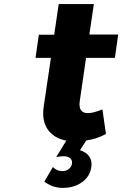

<svg xmlns="http://www.w3.org/2000/svg" viewBox="-20 -684 598 939"><path d="M153.8 -400.9 169.9 -514.2H245.1L267.1 -664.1H439L417 -515.1H558.1L542 -400.9H400.9L370.1 -189.9Q365.7 -159.2 376.5 -144.5Q387.2 -129.9 412.1 -130.9Q436 -130.9 481 -148.9L498 -28.8Q452.6 -3.9 401.9 2.9L371.1 50.8Q400.9 59.6 416 80.6Q431.2 101.6 426.8 131.8Q420.4 178.7 381.6 206.8Q342.8 234.9 287.1 234.9Q236.8 234.9 196.8 204.1L238.8 132.8Q257.3 152.8 285.2 152.8Q304.2 152.8 316.9 142.3Q329.6 131.8 332 116.2Q334.5 100.6 323.5 90.3Q312.5 80.1 291 80.1Q279.3 80.1 254.9 84L304.2 3.9Q243.7 -7.8 213.6 -50.8Q183.6 -93.8 193.8 -163.1L229 -400.9Z"/></svg>

Font: Trueno
Style: Bold Italic
Weight: 700
Designer: Julieta Ulanovsky
Foundry: Julieta Ulanovsky
Version: Version 3.001b | FøM Fix